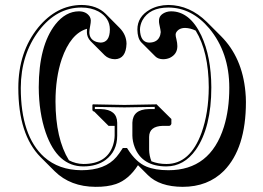

<svg xmlns="http://www.w3.org/2000/svg" viewBox="-20 -678 1050 767"><path d="M255.4 -37.6Q282.7 -23.4 313 -22.9Q407.2 -22.9 431.6 -98.1Q437.5 -117.2 438 -136.2V-175.3H413.6L356.9 -231.9Q353.5 -232.9 351.1 -234.4Q349.1 -237.3 349.1 -240.2V-258.8L351.1 -261.2Q352.1 -261.2 477.1 -258.8L606 -261.2L607.9 -258.8L664.6 -202.6V-183.6Q662.6 -176.8 656.7 -175.3H630.4Q576.2 -173.8 575.7 -131.3V-79.6Q576.2 -55.7 585 -33.7Q611.8 -22.9 645 -22.9Q739.7 -22.9 785.2 -147.9Q813.5 -227.1 814 -329.1Q813.5 -471.2 761.7 -555.7Q740.7 -565.9 719.7 -566.4Q694.3 -566.4 683.6 -547.9Q681.6 -543 681.6 -539.6Q681.6 -532.7 684.6 -522Q688.5 -505.9 688.5 -493.7Q688.5 -461.4 658.2 -446.8Q645.5 -441.4 631.3 -441.4Q611.3 -441.9 600.6 -452.6L543.9 -509.3Q529.3 -525.4 528.8 -560.1Q528.8 -611.3 578.6 -639.6Q610.8 -657.7 652.8 -658.2Q738.3 -657.2 806.2 -590.3L862.8 -533.7Q947.8 -448.7 960.4 -311Q962.4 -290.5 962.4 -270.5Q962.4 -85.4 874.5 4.4Q810.5 68.4 709.5 68.4Q617.7 67.9 570.8 21.5L531.2 -18.1Q494.1 39.6 443.4 57.1Q409.2 68.8 361.8 68.4Q261.2 67.9 198.7 6.3L142.1 -50.3Q53.2 -140.1 53.2 -327.1Q53.2 -470.2 132.8 -568.4Q206.1 -657.2 305.2 -658.2Q367.2 -657.7 402.3 -622.6L458.5 -565.9Q484.9 -538.6 485.4 -503.4Q483.4 -442.9 439.5 -441.4Q414.1 -441.9 398.4 -457L341.8 -513.7Q327.1 -529.3 327.1 -549.8Q327.1 -557.1 327.6 -563Q262.2 -544.4 226.6 -441.9Q201.7 -367.7 201.7 -272.5Q202.1 -124 255.4 -37.6ZM448.2 -188V-136.2Q448.2 -74.2 401.9 -39.1Q366.7 -13.2 313 -13.2Q209.5 -13.2 162.6 -148.4Q135.3 -228 134.8 -329.1Q134.8 -495.1 201.2 -580.6Q242.2 -632.3 294.9 -632.8Q325.2 -632.8 338.9 -610.8Q342.8 -603 342.8 -596.2Q342.8 -587.4 340.3 -575.2Q337.4 -560.5 336.9 -549.8Q336.9 -520 365.2 -510.7Q374 -508.3 382.8 -507.8Q418.5 -509.3 418.9 -560.1Q418.9 -606.9 373 -632.3Q343.8 -647.9 305.2 -647.9Q206.5 -647.9 135.7 -555.7Q63.5 -460.4 63 -327.1Q63 -135.3 156.2 -50.8Q215.3 1.5 305.2 2Q400.4 2 445.3 -51.3Q456.1 -64 467.8 -82.5L470.7 -86.9H487.3L490.2 -82.5Q523.4 -29.8 564.5 -12.7Q600.1 2 652.8 2Q820.3 2 874.5 -171.4Q896 -240.7 896 -327.1Q896 -468.3 815.9 -564.5Q745.6 -647.5 652.8 -647.9Q577.1 -647.9 548.8 -596.7Q539.6 -578.6 539.1 -560.1Q540.5 -509.3 575.2 -507.8Q611.3 -507.8 620.1 -538.1Q621.6 -544.4 622.1 -549.8Q622.1 -555.2 616.2 -582.5Q614.7 -589.8 615.2 -596.2Q615.2 -619.6 644.5 -629.9Q654.3 -632.8 663.1 -632.8Q738.3 -632.8 784.2 -536.1Q823.7 -451.2 824.2 -329.1Q824.2 -168.9 762.2 -79.6Q715.3 -13.7 645 -13.2Q547.9 -13.2 518.1 -89.8Q509.3 -112.8 508.8 -136.2V-188Q510.7 -241.2 574.2 -242.2H598.1V-251Q509.3 -249 477.1 -249Q441.9 -249 358.9 -251V-242.2H383.8Q447.3 -240.2 448.2 -188Z"/></svg>

Font: Linux Biolinum Shadow O
Style: Regular
Weight: 400
Designer: Philipp H. Poll
Foundry: Philipp H. Poll
Version: Version 1.0.4